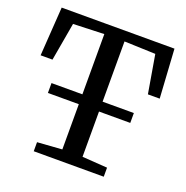

<svg xmlns="http://www.w3.org/2000/svg" viewBox="-132 -865 958 987"><g transform="rotate(20 347.5 -371.5)"><path d="M292 -59V-690L123 -684L86.5 -475.5H21.5L39.5 -743H656.5L673 -475.5H608.5L573 -684L402.5 -690V-59L540 -49.5V0H157V-49.5ZM573.5 -360.5V-306.5H123V-360.5Z"/></g></svg>

Font: Merriweather
Style: Regular
Weight: 400
Designer: Eben Sorkin
Foundry: Eben Sorkin
Version: Version 2.100; ttfautohint (v1.7.19-72a1) -l 8 -r 50 -G 200 